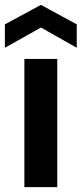

<svg xmlns="http://www.w3.org/2000/svg" viewBox="-31 -768 335 788"><path d="M69 0V-526H204V0ZM-11 -572V-668L137 -748L284 -668V-572L137 -655Z"/></svg>

Font: DM Sans 9pt
Style: Bold
Weight: 700
Designer: Colophon Foundry, Jonny Pinhorn
Foundry: Colophon Foundry
Version: Version 4.004;gftools[0.9.30]